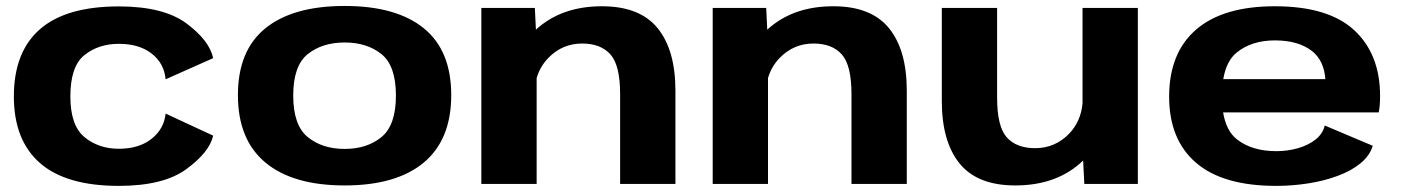

<svg xmlns="http://www.w3.org/2000/svg" viewBox="-20 -617 4698 644"><path d="M378.5 6.5Q202 6.5 114.2 -70Q26.5 -146.5 26.5 -293.5Q26.5 -443 114.2 -519.2Q202 -595.5 378.5 -595.5Q529 -595.5 605.8 -538.2Q682.5 -481 695 -422L535.5 -351Q530.5 -405 488.5 -437.5Q446.5 -470 378.5 -470Q310.5 -470 263.2 -432.2Q216 -394.5 216 -293.5Q216 -196 263.5 -157Q311 -118 378.5 -118Q446.5 -118 488.5 -151.5Q530.5 -185 535.5 -236L695 -162Q682.5 -106.5 605.5 -50Q528.5 6.5 378.5 6.5Z M1136 5Q962.5 5 870.2 -71.8Q778 -148.5 778 -298Q778 -447.5 870.2 -522.2Q962.5 -597 1136 -597Q1309.5 -597 1401.5 -522.2Q1493.5 -447.5 1493.5 -298Q1493.5 -148.5 1401.5 -71.8Q1309.5 5 1136 5ZM1136 -117.5Q1211 -117.5 1259.5 -157.2Q1308 -197 1308 -296.5Q1308 -396.5 1259.5 -435.5Q1211 -474.5 1136 -474.5Q1061 -474.5 1012.2 -435.5Q963.5 -396.5 963.5 -296.5Q963.5 -197 1012.2 -157.2Q1061 -117.5 1136 -117.5Z M1594.5 0V-590.5H1774L1777.5 -517.5Q1863 -596 1999 -596Q2126 -596 2185.8 -522.5Q2245.5 -449 2245.5 -312.5V0H2060V-301.5Q2060 -398 2027.5 -434.5Q1995 -471 1932.5 -471Q1866 -471 1819 -422.5Q1791 -393.5 1780 -355V0Z M2370.5 0V-590.5H2550L2553.5 -517.5Q2639 -596 2775 -596Q2902 -596 2961.8 -522.5Q3021.5 -449 3021.5 -312.5V0H2836V-301.5Q2836 -398 2803.5 -434.5Q2771 -471 2708.5 -471Q2642 -471 2595 -422.5Q2567 -393.5 2556 -355V0Z M3617 0 3613 -78.5Q3526.5 5 3385.5 5Q3258.5 5 3198.8 -68.5Q3139 -142 3139 -278V-590.5H3324.5V-289Q3324.5 -192.5 3357 -156.2Q3389.5 -120 3452 -120Q3518.5 -120 3565.5 -168Q3605.5 -209.5 3611 -270.5V-590.5H3796.5V0Z M4260.5 6.5Q4082 6.5 3991.8 -71Q3901.5 -148.5 3901.5 -293Q3901.5 -439.5 3992 -517.8Q4082.5 -596 4256 -596Q4435.5 -596 4522.2 -515.8Q4609 -435.5 4609 -295Q4609 -262.5 4604.5 -240H4082.5Q4093 -177.5 4129 -149.5Q4179.5 -110 4261 -110Q4299 -110 4333.8 -120Q4368.5 -130 4392.8 -149.2Q4417 -168.5 4423.5 -196L4584.5 -128Q4574 -94 4542.8 -68.8Q4511.5 -43.5 4466 -26.8Q4420.5 -10 4367.5 -1.8Q4314.5 6.5 4260.5 6.5ZM4083 -351.5H4425.5Q4421 -414 4380.5 -446Q4334.5 -481.5 4256.5 -481.5Q4179 -481.5 4129 -441.5Q4093.5 -413.5 4083 -351.5Z"/></svg>

Font: Anybody ExtraExpanded Regular
Style: Bold
Weight: 700
Width: 8
Designer: Tyler Finck
Foundry: Etcetera Type Company
Version: Version 1.010; ttfautohint (v1.8.3) -l 8 -r 50 -G 200 -x 14 